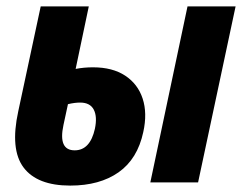

<svg xmlns="http://www.w3.org/2000/svg" viewBox="-20 -569 755 599"><path d="M199 10Q96 10 53.5 -46.5Q11 -103 37 -222L107 -549H257L216 -354Q242 -359 270 -359Q331 -359 370.5 -333Q410 -307 425 -261.5Q440 -216 427 -157Q409 -73 350 -31.5Q291 10 199 10ZM449 0 565 -549H715L598 0ZM178 -179Q161 -100 213 -100Q261 -100 276 -167Q284 -205 272.5 -227Q261 -249 230 -249Q213 -249 192 -244Z"/></svg>

Font: Noto Sans Condensed ExtraBold
Style: Italic
Weight: 800
Width: 3
Italic angle: -12°
Designer: Monotype Design Team
Foundry: Monotype Imaging Inc.
Version: Version 2.013; ttfautohint (v1.8.4.7-5d5b)